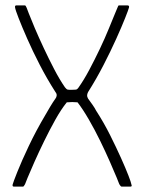

<svg xmlns="http://www.w3.org/2000/svg" viewBox="-20 -693 535 713"><path d="M307 -351Q304 -345 303.5 -339.5Q303 -334 307 -327Q315 -316 323.5 -304Q332 -292 337 -282Q366 -237 389 -191Q412 -145 429.5 -106Q447 -67 457 -41Q467 -15 468 -8Q470 -3 468.5 -1.5Q467 0 464 0H431Q430 0 428 -2Q426 -4 423 -9Q423 -10 413.5 -33Q404 -56 388 -92.5Q372 -129 352 -170Q332 -211 310 -249Q288 -287 268 -313Q259 -314 248.5 -314Q238 -314 228 -313Q207 -287 185.5 -248.5Q164 -210 144 -169Q124 -128 108 -92Q92 -56 82.5 -33Q73 -10 73 -9Q70 -4 68.5 -2Q67 0 65 0H32Q29 0 27.5 -1.5Q26 -3 27 -8Q29 -16 44.5 -55Q60 -94 87 -151Q114 -208 149 -267Q157 -281 166.5 -297Q176 -313 186 -327Q190 -332 190.5 -338.5Q191 -345 186 -351Q154 -401 127.5 -452.5Q101 -504 81 -549.5Q61 -595 49 -626Q37 -657 36 -665Q35 -669 36.5 -671Q38 -673 40 -673H72Q74 -673 75.5 -671Q77 -669 79 -664Q79 -664 87 -643Q95 -622 109.5 -588Q124 -554 142.5 -514.5Q161 -475 181 -436.5Q201 -398 221 -369Q223 -367 226 -363.5Q229 -360 233 -360Q240 -359 246 -359.5Q252 -360 259 -360Q263 -360 265.5 -361.5Q268 -363 271 -367Q291 -395 311.5 -433.5Q332 -472 351 -512Q370 -552 384 -586.5Q398 -621 407 -642.5Q416 -664 416 -664Q418 -669 419 -671Q420 -673 422 -673H453Q457 -673 458.5 -671Q460 -669 459 -665Q457 -657 444.5 -625.5Q432 -594 411.5 -548.5Q391 -503 364.5 -451.5Q338 -400 307 -351Z"/></svg>

Font: Glory Thin ExtraLight
Style: Regular
Weight: 250
Version: Version 1.011